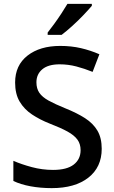

<svg xmlns="http://www.w3.org/2000/svg" viewBox="-20 -961 590 991"><path d="M505 -193Q505 -98 436 -44Q367 10 247 10Q189 10 137.5 0.5Q86 -9 49 -27V-131Q90 -113 144 -98.5Q198 -84 254 -84Q325 -84 360.5 -111.5Q396 -139 396 -186Q396 -218 379.5 -240.5Q363 -263 328.5 -282Q294 -301 237 -323Q186 -343 145.5 -370Q105 -397 81.5 -436.5Q58 -476 58 -535Q58 -624 122 -674Q186 -724 291 -724Q348 -724 397.5 -712.5Q447 -701 493 -681L458 -590Q416 -607 374 -618Q332 -629 288 -629Q229 -629 198.5 -603.5Q168 -578 168 -536Q168 -504 183 -482Q198 -460 230.5 -442Q263 -424 317 -402Q377 -378 419 -351Q461 -324 483 -286.5Q505 -249 505 -193ZM454 -931Q439 -913 411.5 -884Q384 -855 353 -827Q322 -799 298 -781H226V-793Q241 -812 260 -838Q279 -864 297 -891.5Q315 -919 328 -941H454Z"/></svg>

Font: Noto Sans Sora Sompeng Medium
Style: Regular
Weight: 500
Designer: Monotype Design Team. David Williams.
Foundry: Monotype Imaging Inc.
Version: Version 2.101; ttfautohint (v1.8.4.7-5d5b)